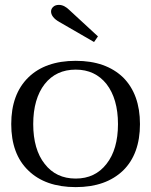

<svg xmlns="http://www.w3.org/2000/svg" viewBox="-20 -756 620 786"><path d="M223 -666C223 -666 365 -584 365 -584C365 -584 381 -607 381 -607C381 -607 265 -714 265 -714C250 -729 236 -736 221 -736C211 -736 203 -733 198 -728C192 -723 189 -716 189 -709C189 -694 200 -679 223 -666ZM96 -58C142 -13 207 10 290 10C373 10 437 -13 484 -58C530 -103 553 -167 553 -248C553 -329 530 -393 484 -439C437 -484 373 -507 290 -507C207 -507 142 -484 96 -439C49 -393 26 -329 26 -248C26 -167 49 -103 96 -58ZM416 -85C385 -45 343 -25 290 -25C236 -25 194 -45 163 -85C132 -124 116 -179 116 -248C116 -317 132 -372 163 -412C194 -451 236 -471 290 -471C343 -471 385 -451 416 -412C447 -372 463 -317 463 -248C463 -179 447 -124 416 -85Z"/></svg>

Font: BUSH 25 TRIRONG 0515 A
Style: Regular
Weight: 400
Designer: Katatrad Team
Foundry: CadsonDemak